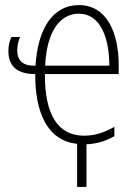

<svg xmlns="http://www.w3.org/2000/svg" viewBox="-20 -559 538 757"><path d="M284 8V178H321V10C363 8 396 -3 431 -22V-59C391 -37 357 -24 311 -24C210 -24 156 -105 157 -267H448V-303C448 -428 402 -539 291 -539C189 -539 129 -447 120 -300H113C72 -300 48 -319 48 -361C48 -381 53 -399 59 -413H25C19 -400 13 -382 13 -358C13 -296 50 -267 119 -267C118 -119 165 -4 284 8ZM291 -505C376 -505 411 -410 411 -300H158C164 -430 213 -505 291 -505Z"/></svg>

Font: Noto Sans Condensed ExtraLight
Style: Regular
Weight: 200
Width: 3
Designer: Monotype Design Team
Foundry: Monotype Imaging Inc.
Version: Version 2.013